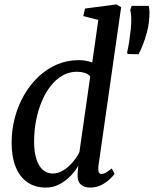

<svg xmlns="http://www.w3.org/2000/svg" viewBox="-20 -837 695 867"><path d="M424.5 -88Q422.5 -70 425.8 -60.8Q429 -51.5 438 -51.5Q448 -51.5 458.8 -57.8Q469.5 -64 484.5 -76.5L497.5 -52Q491 -42.5 475.5 -27.8Q460 -13 437.5 -1.5Q415 10 387 10Q358.5 10 343.5 -5.2Q328.5 -20.5 330.5 -52.5L333.5 -89Q321 -66 299.2 -43.2Q277.5 -20.5 249 -5.2Q220.5 10 186.5 10Q139 10 104.5 -13.5Q70 -37 51.2 -82.2Q32.5 -127.5 32.5 -192.5Q32.5 -250.5 47 -305.5Q61.5 -360.5 88.8 -407.8Q116 -455 153.5 -490.5Q191 -526 237.2 -545.8Q283.5 -565.5 336 -565.5Q353.5 -565.5 370 -562.2Q386.5 -559 396.5 -554.5L424 -747L356 -764.5L364 -798.5L506 -817L527 -804.5ZM387.5 -492Q377.5 -503.5 361.5 -508.2Q345.5 -513 327 -513Q293 -513 263.8 -496.8Q234.5 -480.5 210.5 -450.8Q186.5 -421 169.5 -381.2Q152.5 -341.5 143.2 -294.5Q134 -247.5 134 -196.5Q134 -150 144.5 -118Q155 -86 173.8 -69.8Q192.5 -53.5 218 -53.5Q243.5 -53.5 267 -68.5Q290.5 -83.5 309.2 -105.8Q328 -128 338.5 -149.5ZM605.5 -592 556.5 -593 554 -600.5Q559 -621 563 -647Q567 -673 570.5 -705Q573.5 -735 572.8 -757Q572 -779 568 -792.5L574.5 -810.5H651.5Q655 -797 655 -780.5Q655 -764 652.5 -738.5Q650.5 -717 643 -689.5Q635.5 -662 625.5 -636Q615.5 -610 605.5 -592Z"/></svg>

Font: Merriweather 24pt SemiCondensed
Style: Italic
Weight: 400
Width: 4
Italic angle: -7.8°
Designer: Eben Sorkin
Foundry: Eben Sorkin
Version: Version 2.101